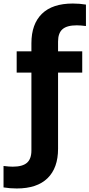

<svg xmlns="http://www.w3.org/2000/svg" viewBox="-87 -838 507 1088"><path d="M242 -602.5V-547H379V-426.5H242V5Q242 113.5 182.5 171.8Q123 230 8 230Q-31 230 -67 224V102.5Q-35 106.5 -15 106.5Q40.5 106.5 65.8 84.5Q91 62.5 91 14.5V-426.5H7.5V-547H91V-593Q91 -701.5 150.5 -759.8Q210 -818 325.5 -818Q364.5 -818 400 -812V-690.5Q369 -694.5 348 -694.5Q292.5 -694.5 267.2 -672.5Q242 -650.5 242 -602.5Z"/></svg>

Font: Encode Sans Semi Condensed
Style: Bold
Weight: 700
Width: 4
Designer: Multiple Designers
Foundry: Impallari Type
Version: Version 2.000